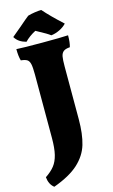

<svg xmlns="http://www.w3.org/2000/svg" viewBox="-179 -941 736 1248"><g transform="rotate(-15 189.0 -317.0)"><path d="M16 -760Q39 -778 77 -811Q131 -858 146 -869Q166 -875 192.5 -879Q219 -883 237 -883Q284 -829 362 -758Q344 -738 315 -724Q286 -710 258 -707Q236 -724 183 -752L165 -762Q121 -739 91 -708Q65 -715 46.5 -727.5Q28 -740 16 -760ZM22 249Q-10 225 -15 175Q24 149 46 121Q68 93 78.5 50Q89 7 89 -62V-488Q89 -537 84 -559Q79 -581 66 -589.5Q53 -598 24 -601Q15 -631 15 -679Q57 -676 189 -676Q318 -676 363 -679Q363 -629 354 -601Q324 -599 310.5 -588Q297 -577 293 -555.5Q289 -534 289 -488V-135Q289 -34 268.5 34.5Q248 103 190 156Q132 209 22 249Z"/></g></svg>

Font: Vollkorn SC Black
Style: Regular
Weight: 900
Designer: Friedrich Althausen
Foundry: Friedrich Althausen
Version: Version 4.015